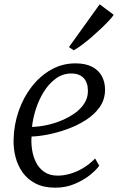

<svg xmlns="http://www.w3.org/2000/svg" viewBox="-20 -861 550 891"><path d="M440.5 -92Q426.5 -72 396.8 -48.2Q367 -24.5 325.8 -7.2Q284.5 10 236.5 10Q183.5 10 146 -9Q108.5 -28 85.5 -60Q62.5 -92 52.2 -131.8Q42 -171.5 43 -212.5Q44.5 -282.5 66.8 -346.2Q89 -410 127.8 -459.5Q166.5 -509 218 -538Q269.5 -567 330 -567Q376.5 -567 407 -551.2Q437.5 -535.5 452.5 -507.8Q467.5 -480 467.5 -445.5Q467.5 -399 442.5 -363.8Q417.5 -328.5 377 -303Q336.5 -277.5 290 -261Q243.5 -244.5 200 -236.2Q156.5 -228 126.5 -227.5Q124 -198.5 128.8 -166.8Q133.5 -135 147.2 -107.5Q161 -80 185.8 -63Q210.5 -46 248 -46Q275.5 -46 305.2 -54.5Q335 -63 364.8 -80.5Q394.5 -98 421.5 -125.5ZM311.5 -520Q271 -520 238.8 -496.2Q206.5 -472.5 183.2 -435Q160 -397.5 146.2 -354.2Q132.5 -311 128.5 -272Q161 -273 196.8 -280.5Q232.5 -288 266.2 -302.2Q300 -316.5 327.8 -336.2Q355.5 -356 371.8 -381.8Q388 -407.5 388 -438.5Q388 -479 367.5 -499.5Q347 -520 311.5 -520ZM300 -642.5 442.5 -841 507.5 -792.5Q502 -783 486.8 -766.5Q471.5 -750 450.5 -730Q429.5 -710 406.5 -690Q383.5 -670 361.5 -653.5Q339.5 -637 322 -627.5Z"/></svg>

Font: Merriweather 20pt Light
Style: Italic
Weight: 300
Italic angle: -7.8°
Version: Version 2.101